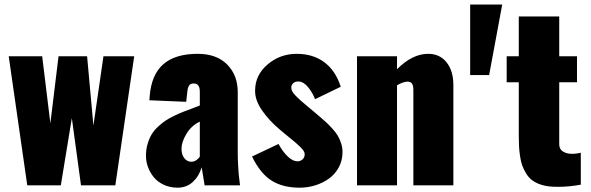

<svg xmlns="http://www.w3.org/2000/svg" viewBox="-20 -830 2647 860"><path d="M102.1 0 19 -578.1H168.9L205.6 -277.8L242.2 -578.1H370.1L398.4 -267.6L443.4 -578.1H581.1L496.6 0H342.8L301.8 -300.8L252.4 0Z M836.4 -105.5Q858.4 -105.5 875 -127.9V-285.2Q837.4 -267.6 815.2 -230.7Q793 -193.8 793 -163.6Q793 -137.2 805.7 -121.3Q818.4 -105.5 836.4 -105.5ZM774.4 10.7Q740.2 10.3 712.9 -2.7Q685.5 -15.6 668.7 -36.4Q651.9 -57.1 642.8 -81.8Q633.8 -106.4 633.8 -132.3Q633.8 -160.6 641.1 -185.5Q648.4 -210.4 659.7 -228.8Q670.9 -247.1 689 -263.7Q707 -280.3 723.6 -291Q740.2 -301.8 763.2 -312.7Q786.1 -323.7 802.5 -329.8Q818.8 -335.9 841.6 -344.5Q864.3 -353 875 -357.4V-419.9Q875 -456.1 847.7 -456.1Q832.5 -456.1 826.7 -446.5Q820.8 -437 819.3 -420.4L814 -374L648.9 -380.9L649.9 -389.6Q650.4 -398.4 650.4 -398.9Q658.2 -496.1 711.7 -542.5Q765.1 -588.9 865.2 -588.9Q950.7 -588.9 997.8 -540.8Q1044.9 -492.7 1044.9 -417.5V-145.5Q1044.9 -118.7 1046.4 -92.5Q1047.9 -66.4 1048.8 -54.4Q1049.8 -42.5 1052.5 -21.5Q1055.2 -0.5 1055.2 0H896.5Q883.8 -78.6 883.3 -80.6Q871.6 -41 843.8 -15.1Q815.9 10.7 774.4 10.7Z M1322.3 10.7Q1247.1 10.7 1196.5 -21Q1146 -52.7 1108.9 -128.9L1227.5 -185.1Q1247.6 -148.4 1271 -127Q1292 -107.9 1312 -107.4Q1314.9 -107.4 1317.4 -107.9Q1329.1 -109.4 1337.2 -118.2Q1345.2 -127 1344.7 -140.1Q1344.7 -147 1339.4 -155Q1334 -163.1 1323.5 -173.3Q1313 -183.6 1303.7 -191.4Q1294.4 -199.2 1278.8 -211.9Q1263.2 -224.6 1255.4 -231L1230 -252.4Q1184.6 -291 1153.3 -336.2Q1122.1 -381.3 1122.6 -423.8Q1122.6 -493.7 1178.5 -541.3Q1234.4 -588.9 1309.1 -588.9Q1381.8 -588.9 1432.4 -551.5Q1482.9 -514.2 1506.3 -441.4L1391.1 -385.7Q1380.9 -413.6 1360.8 -438.5Q1340.8 -463.4 1319.8 -464.8Q1303.7 -466.3 1294.4 -458.3Q1285.2 -450.2 1284.7 -439Q1284.2 -430.7 1288.6 -421.6Q1293 -412.6 1304.9 -400.6Q1316.9 -388.7 1325.7 -380.6Q1334.5 -372.6 1353.5 -356.9Q1372.6 -341.3 1380.4 -334.5L1402.8 -315.4Q1405.3 -313.5 1409.7 -309.6Q1429.7 -292.5 1440.2 -283Q1450.7 -273.4 1467.3 -255.4Q1483.9 -237.3 1492.4 -223.1Q1501 -209 1507.6 -189.2Q1514.2 -169.4 1514.2 -148.9Q1514.2 -111.8 1497.8 -81.1Q1481.4 -50.3 1454.1 -30.5Q1426.8 -10.7 1392.6 0Q1358.4 10.7 1322.3 10.7Z M1579.1 0V-578.1H1758.3V-520Q1827.1 -588.9 1897.5 -588.9Q1950.2 -588.9 1980.5 -550.5Q2010.7 -512.2 2010.7 -448.7V0H1831.5V-427.7Q1831.5 -446.8 1825.2 -455.8Q1818.8 -464.8 1803.2 -464.4Q1782.2 -462.4 1758.3 -447.8V0Z M2085.9 -493.7V-809.6H2229.5L2170.9 -493.7Z M2456.5 6.3Q2427.2 4.9 2403.8 -2.7Q2380.4 -10.3 2364.5 -22Q2348.6 -33.7 2337.4 -51.8Q2326.2 -69.8 2319.6 -87.9Q2313 -106 2309.3 -130.9Q2305.7 -155.8 2304.7 -176.5Q2303.7 -197.3 2303.7 -225.1V-461.4H2249.5V-578.1H2303.7V-756.3H2484.9V-578.1H2564.5V-461.4H2484.9V-184.1Q2484.9 -163.1 2499.5 -152.8Q2514.2 -142.6 2536.1 -141.1Q2546.4 -140.6 2557.6 -141.8Q2568.8 -143.1 2574.7 -144.3Q2580.6 -145.5 2581.5 -146V-2.9Q2529.8 6.8 2480.5 6.8Q2468.3 6.8 2456.5 6.3Z"/></svg>

Font: Oswald
Style: Heavy
Weight: 800
Designer: Vernon Adams
Foundry: Vernon Adams
Version: 3.0; ttfautohint (v0.95) -l 8 -r 50 -G 200 -x 0 -w "G" -W -c